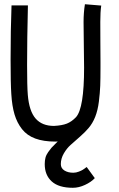

<svg xmlns="http://www.w3.org/2000/svg" viewBox="-20 -661 558 903"><path d="M379.4 -641.1 456.1 -634.8Q451.7 -605.5 451.7 -558.1Q451.7 -520.5 452.1 -458.3Q452.6 -396 452.6 -371.1V-342.8Q452.6 -289.6 451.4 -257.3Q450.2 -225.1 445.1 -183.6Q439.9 -142.1 427.7 -111.3Q415.5 -80.6 396 -58.1Q381.8 -41 356.2 -18.3Q330.6 4.4 312.5 20.3Q294.4 36.1 280.3 60.3Q266.1 84.5 266.1 110.8Q266.1 130.4 283 140.9Q299.8 151.4 324.7 151.4Q337.9 151.4 351.3 146Q364.7 140.6 370.1 137Q375.5 133.3 387.7 124.5L425.8 176.8Q408.7 195.3 379.6 208.7Q350.6 222.2 322.8 222.2Q256.3 222.2 223.4 192.4Q190.4 162.6 190.4 110.8Q190.4 94.2 193.8 80.8Q197.3 67.4 206.8 54Q216.3 40.5 222.4 33.7Q228.5 26.9 245.1 10.7Q249.5 6.3 251.5 4.4Q250 4.4 246.1 4.6Q242.2 4.9 240.2 4.9Q184.6 4.9 145.8 -9.5Q106.9 -23.9 83.5 -53.7Q60.1 -83.5 48.3 -123Q36.6 -162.6 33.2 -218.3Q29.8 -269.5 29.8 -380.4Q29.8 -520 34.2 -635.7H111.3Q107.4 -474.6 107.4 -355.5Q107.4 -255.4 110.8 -214.4Q117.2 -138.2 147.5 -103.5Q177.7 -68.8 233.9 -68.8Q272 -70.8 294.7 -79.8Q317.4 -88.9 337.4 -109.9Q375.5 -151.9 375.5 -342.8Q375.5 -370.1 374.3 -441.4Q373 -512.7 373 -557.1Q373 -601.6 379.4 -641.1Z"/></svg>

Font: Fantasque Sans Mono
Style: Regular
Weight: 400
Monospace: yes
Designer: Jany Belluz
Version: Version 1.8.0 ; ttfautohint (v1.8.2)